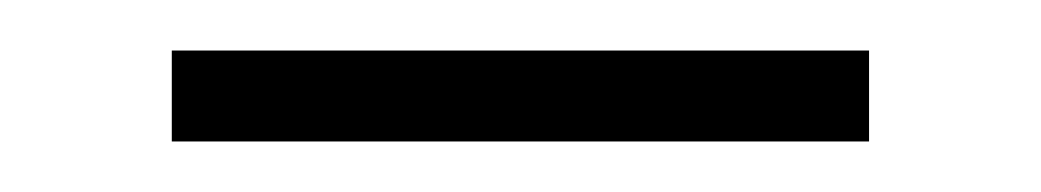

<svg xmlns="http://www.w3.org/2000/svg" viewBox="-20 -309 412 76"><path d="M48 -253V-289H324V-253Z"/></svg>

Font: Georama Expanded ExtraLight
Style: Regular
Weight: 250
Width: 7
Designer: Jean-Baptiste Levee
Foundry: Production Type
Version: Version 1.001